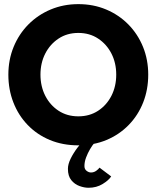

<svg xmlns="http://www.w3.org/2000/svg" viewBox="-20 -692 782 930"><path d="M176 -330.5Q176 -274 199.2 -228.2Q222.5 -182.5 263.8 -155.5Q305 -128.5 359.5 -128.5Q414 -128.5 455.2 -155.5Q496.5 -182.5 519.8 -228.2Q543 -274 543 -330.5Q543 -387 519.8 -432.5Q496.5 -478 455.2 -505.2Q414 -532.5 359.5 -532.5Q305 -532.5 263.8 -505.2Q222.5 -478 199.2 -432.5Q176 -387 176 -330.5ZM20.5 -330.5Q20.5 -402.5 46 -464.8Q71.5 -527 117.5 -573.5Q163.5 -620 225.5 -646Q287.5 -672 359.5 -672Q432.5 -672 494.2 -646Q556 -620 601.8 -573.5Q647.5 -527 672.8 -464.8Q698 -402.5 698 -330.5Q698 -258 673.5 -195.8Q649 -133.5 603.5 -86.8Q558 -40 496 -14Q434 12 359.5 12Q283.5 12 221.2 -14Q159 -40 114 -86.8Q69 -133.5 44.8 -195.8Q20.5 -258 20.5 -330.5ZM409 217.5Q388 217.5 364.8 209Q341.5 200.5 325.2 180.5Q309 160.5 309 126Q309 103 322.5 75.8Q336 48.5 355.5 23Q375 -2.5 393 -20.5L437.5 0Q427 12 416 30.8Q405 49.5 397 70.8Q389 92 389 112.5Q389 127.5 399.5 135.5Q410 143.5 420.5 143.5Q434.5 143.5 445.8 135.5Q457 127.5 462 120L518.5 162.5Q507 181 477.2 199.2Q447.5 217.5 409 217.5Z"/></svg>

Font: League Spartan Thin
Style: Bold
Weight: 700
Version: Version 2.002